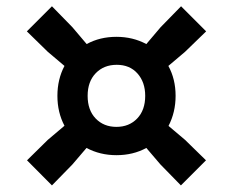

<svg xmlns="http://www.w3.org/2000/svg" viewBox="-20 -668 724 597"><path d="M555.5 -233 620.5 -169.5 542.5 -91.5 479 -156.5 435 -208Q394 -185.5 342 -185.5Q291 -185.5 249 -208L205 -156.5L141.5 -91.5L64 -169.5L128.5 -233L180.5 -277Q158.5 -318.5 158.5 -370Q158.5 -421.5 180.5 -463L128.5 -507L63.5 -570.5L141.5 -648.5L205 -583.5L249.5 -531Q290.5 -553.5 342 -553.5Q393 -553.5 435 -531L479.5 -583.5L543 -648.5L621 -570.5L555.5 -507L503.5 -463Q526 -422 526 -370Q526 -319 504 -276.5ZM342 -273.5Q381.5 -273.5 406.5 -299.5Q431.5 -325.5 431.5 -370Q431.5 -412.5 407.5 -439.5Q383.5 -466.5 343 -466.5Q303 -466.5 277.8 -440.5Q252.5 -414.5 252.5 -370Q252.5 -325.5 277.5 -299.5Q302.5 -273.5 342 -273.5Z"/></svg>

Font: Encode Sans Expanded
Style: Bold
Weight: 700
Width: 7
Designer: Multiple Designers
Foundry: Impallari Type
Version: Version 2.000